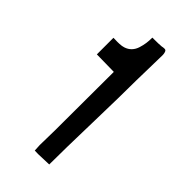

<svg xmlns="http://www.w3.org/2000/svg" viewBox="-203 -689 743 743"><g transform="rotate(45 168.5 -317.0)"><path d="M162.6 -631.3Q200.7 -631.3 213.4 -632.8Q214.4 -633.3 216.3 -633.5Q218.3 -633.8 220 -634Q221.7 -634.3 223.9 -634.3Q226.1 -634.3 227.8 -634.3Q229.5 -634.3 231 -633.5Q232.4 -632.8 233.4 -631.8Q236.3 -628.4 237.5 -622.3Q238.8 -616.2 238.8 -611.1Q238.8 -606 238.5 -597.9Q238.3 -589.8 238.3 -587.9Q238.3 -568.4 237.1 -529.5Q235.8 -490.7 235.8 -471.2Q235.8 -393.1 231.7 -236.6Q227.5 -80.1 227.5 -2L168.5 0L149.9 -0.5L148.4 -29.3L149.9 -110.4L150.9 -432.1L56.6 -433.6V-524.4Q59.6 -524.4 66.9 -524.2Q74.2 -523.9 78.9 -523.9Q83.5 -523.9 90.1 -524.2Q96.7 -524.4 102.1 -525.4Q107.4 -526.4 112.3 -527.8Q127.9 -532.7 138.4 -543.7Q148.9 -554.7 153.8 -570.6Q158.7 -586.4 160.6 -600.1Q162.6 -613.8 162.6 -631.3Z"/></g></svg>

Font: LaylaRuqaa
Style: Regular
Weight: 400
Version: Version 2.0